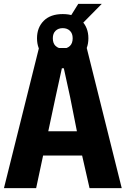

<svg xmlns="http://www.w3.org/2000/svg" viewBox="-26 -976 651 996"><path d="M-5.5 0 176 -727H424L605.5 0H438.5L385 -235L473.5 -169H150L155 -295H439.5L384.5 -237L337.5 -473.5L305 -622H295L262.5 -473.5L161.5 0ZM299.5 -651Q236 -651 201 -686.2Q166 -721.5 166 -777.5Q166 -833 200.8 -868Q235.5 -903 299.5 -903Q363 -903 397.8 -868Q432.5 -833 432.5 -777.5Q432.5 -721.5 397.8 -686.2Q363 -651 299.5 -651ZM299.5 -724Q322.5 -724 336.8 -737.8Q351 -751.5 351 -777.5Q351 -802.5 336.8 -816.2Q322.5 -830 299.5 -830Q276.5 -830 262.2 -816.2Q248 -802.5 248 -777.5Q248 -751.5 262.2 -737.8Q276.5 -724 299.5 -724ZM318 -856.5 380 -956H502L394 -846.5Z"/></svg>

Font: Spline Sans Mono
Style: Bold
Weight: 700
Designer: Eben Sorkin, Mirko Velimirovic
Foundry: Sorkin Type
Version: Version 1.004